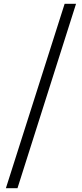

<svg xmlns="http://www.w3.org/2000/svg" viewBox="-20 -812 432 1010"><path d="M320 -792H380L72 178H11Z"/></svg>

Font: Source Han Sans CN Normal
Style: Regular
Weight: 350
Designer: Ryoko NISHIZUKA 西塚涼子 (kana, bopomofo & ideographs); Paul D. Hunt (Latin, Greek & Cyrillic); Sandoll Communications 산돌커뮤니
Foundry: Adobe
Version: Version 2.004;hotconv 1.0.118;makeotfexe 2.5.65603